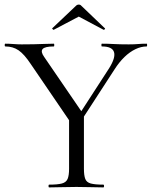

<svg xmlns="http://www.w3.org/2000/svg" viewBox="-24 -815 659 835"><path d="M301.2 -287.6 450.6 -518.2Q479.6 -564.6 471.7 -588.8Q463.8 -613 419.2 -613Q417 -613 417 -619Q417 -625 419.1 -625Q446.4 -625 471.2 -623.5Q496 -622 535.8 -622Q560.8 -622 576.3 -623.5Q591.8 -625 613.8 -625Q615.8 -625 615.8 -619Q615.8 -613 613.8 -613Q589.8 -613 565 -601.1Q540.2 -589.2 517.4 -567.2Q494.6 -545.2 474.6 -514L318.2 -273ZM290.4 -271.6 110.4 -535.6Q81.6 -579.2 56.9 -596.1Q32.2 -613 -0.6 -613Q-3.6 -613 -3.6 -619Q-3.6 -625 -0.6 -625Q16 -625 34.8 -623.5Q53.6 -622 70.2 -622Q97.4 -622 122.6 -622.5Q147.8 -623 170.3 -624Q192.8 -625 210 -625Q212 -625 212 -619Q212 -613 210 -613Q171.4 -613 161.5 -601.8Q151.6 -590.6 168 -567.6L339.2 -317.4ZM276.4 -310 341 -319V-81Q341 -52 346.8 -37Q352.5 -22 370.8 -17Q389.1 -12 425.6 -12Q428.6 -12 428.6 -6Q428.6 0 425.5 0Q402.1 0 372.5 -1Q342.9 -2 308.3 -2Q274.6 -2 244 -1Q213.4 0 189.8 0Q187 0 187 -6Q187 -12 189.9 -12Q226.4 -12 245.1 -17Q263.8 -22 270.1 -37Q276.4 -52 276.4 -81ZM203.6 -692.4 306.6 -790Q311.6 -795 318.6 -795Q325.6 -795 329.6 -790L431.6 -692.4Q434.6 -691.4 431.6 -687.9Q428.6 -684.4 426.6 -685.4L318.6 -742.8L209.6 -685.4Q208.6 -684.4 205.1 -687.9Q201.6 -691.4 203.6 -692.4Z"/></svg>

Font: Cormorant Infant Light
Style: Regular
Weight: 300
Designer: Christian Thalmann (Catharsis Fonts)
Foundry: Catharsis Fonts
Version: Version 4.001